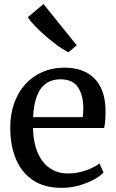

<svg xmlns="http://www.w3.org/2000/svg" viewBox="-20 -897 562 928"><path d="M278.4 11Q194.7 11 139.3 -26Q84 -63 56.8 -128.6Q29.5 -194.2 29.5 -279.4Q29.5 -345.4 48.8 -398.9Q68.1 -452.4 103.1 -490.7Q138 -528.9 185.8 -549.4Q233.7 -570 290.7 -570Q384.2 -570 435.6 -518.6Q487 -467.1 490 -370.6Q490 -340.5 488.7 -318Q487.3 -295.5 483.3 -278.2H139.6Q140.3 -230 151.5 -189.7Q162.7 -149.4 184.1 -120Q205.5 -90.6 237 -74.6Q268.6 -58.5 309.9 -58.5Q352 -58.5 395 -73.5Q437.9 -88.5 460.7 -106.8L480.2 -63Q462.3 -44.4 430.6 -27.5Q398.8 -10.7 359.2 0.2Q319.5 11 278.4 11ZM140 -330.9H380Q381.2 -339.6 382 -352.1Q382.7 -364.7 382.7 -374.1Q382.7 -434.9 357.4 -474.3Q332.1 -513.7 272.1 -513.7Q245.3 -513.7 222.4 -504.5Q199.4 -495.3 181.8 -474.3Q164.2 -453.4 153.5 -418.2Q142.8 -383 140 -330.9ZM310.5 -644.7Q291.6 -653 263.1 -673.3Q234.7 -693.5 204.3 -719.5Q174 -745.5 149.7 -770.7Q125.4 -795.8 114.6 -813.7L190.2 -877.5L350.8 -678L311.5 -644.7Z"/></svg>

Font: Merriweather Light
Style: Regular
Weight: 300
Designer: Eben Sorkin
Foundry: Eben Sorkin
Version: Version 2.100